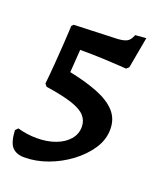

<svg xmlns="http://www.w3.org/2000/svg" viewBox="-122 -618 672 799"><g transform="rotate(20 214.0 -218.0)"><path d="M80 102Q45 102 26.5 82.5Q8 63 5 9L16 -3Q37 3 58.5 6Q80 9 101 9Q147 9 183.5 -4.5Q220 -18 241 -42.5Q262 -67 262 -99Q262 -127 244 -147Q226 -167 183.5 -181Q141 -195 67 -206L58 -217Q63 -264 66.5 -311Q70 -358 72.5 -396Q75 -434 76 -456.5Q77 -479 77 -479L85 -487L277 -494Q306 -496 319 -504Q332 -512 340 -534L388 -538L363 -400L352 -390Q352 -390 324 -392Q296 -394 249 -396Q202 -398 146 -398L139 -297Q212 -282 265.5 -261Q319 -240 348 -208.5Q377 -177 377 -130Q377 -84 350 -43Q323 -2 279 31Q235 64 183 83Q131 102 80 102Z"/></g></svg>

Font: Alegreya SemiBold
Style: Regular
Weight: 600
Designer: Juan Pablo del Peral
Foundry: Huerta Tipografica
Version: Version 2.009